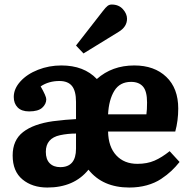

<svg xmlns="http://www.w3.org/2000/svg" viewBox="-20 -817 844 851"><path d="M350.1 -580.1 316.9 -615.2 436 -768.1Q448.7 -784.7 456.8 -790.8Q464.8 -796.9 475.1 -796.9Q506.3 -796.9 524.7 -776.4Q543 -755.9 543 -733.9Q543 -698.2 505.9 -675.8ZM189.9 14.2Q123 14.2 79.6 -21.7Q36.1 -57.6 36.1 -127.9Q36.1 -195.8 82.3 -231.7Q128.4 -267.6 214.8 -279.8Q273.4 -287.1 316.9 -289.1V-365.2Q316.9 -413.6 299.1 -435.8Q281.2 -458 243.2 -458Q195.8 -458 160.2 -434.1Q185.1 -390.6 185.1 -377Q185.1 -356 167.2 -339.6Q149.4 -323.2 108.9 -323.2Q75.7 -323.2 58.3 -340.8Q41 -358.4 41 -387.2Q41 -423.8 70.6 -456.3Q100.1 -488.8 148.7 -507.8Q197.3 -526.9 252 -526.9Q352.1 -526.9 409.2 -466.8Q476.6 -526.9 575.2 -526.9Q664.1 -526.9 717 -476.3Q770 -425.8 770 -335.9Q770 -282.2 756.8 -233.9H459Q460.4 -166 495.4 -128.4Q530.3 -90.8 588.9 -90.8Q632.3 -90.8 664.8 -105Q697.3 -119.1 731.9 -147L775.9 -99.1Q758.3 -77.1 739.7 -59.6Q721.2 -42 694.1 -23.9Q667 -5.9 630.9 4.2Q594.7 14.2 553.2 14.2Q435.1 14.2 372.1 -64.9Q308.1 14.2 189.9 14.2ZM459 -310.1H628.9Q631.8 -330.1 631.8 -362.8Q631.8 -412.6 613.8 -433.3Q595.7 -454.1 561 -454.1Q511.2 -454.1 486.8 -414.6Q462.4 -375 459 -310.1ZM247.1 -76.2Q316.9 -76.2 316.9 -158.2V-225.1Q280.3 -225.1 246.1 -217.8Q183.1 -204.1 183.1 -144Q183.1 -110.8 200.2 -93.5Q217.3 -76.2 247.1 -76.2Z"/></svg>

Font: Literata Book
Style: Bold
Weight: 700
Designer: Latin by Veronika Burian and Jose Scaglione. Greek by Irene Vlachou. Cyrillic by Vera Evstafieva
Foundry: TypeTogether
Version: Version 2.003;PS 002.003;hotconv 1.0.88;makeotf.lib2.5.64775